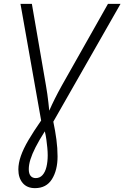

<svg xmlns="http://www.w3.org/2000/svg" viewBox="-20 -734 644 994"><path d="M161 240Q120 240 97.5 213.5Q75 187 75 143Q75 111 88 73.5Q101 36 127.5 -9Q154 -54 193 -110L86 -714H145L218 -291Q222 -269 225 -247Q228 -225 230.5 -203.5Q233 -182 235 -161Q248 -191 264 -223Q280 -255 300 -291L539 -714H604L256 -104Q266 -57 272 -12Q278 33 278 76Q278 147 249 193.5Q220 240 161 240ZM165 188Q186 188 200 172.5Q214 157 220.5 130Q227 103 227 70Q227 52 225 31Q223 10 220 -12Q217 -34 212 -54Q182 -7 164 28.5Q146 64 137.5 91.5Q129 119 129 142Q129 165 138.5 176.5Q148 188 165 188Z"/></svg>

Font: Noto Sans Display Light
Style: Italic
Weight: 300
Italic angle: -12°
Designer: Monotype Design Team
Foundry: Monotype Imaging Inc.
Version: Version 2.003